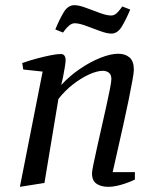

<svg xmlns="http://www.w3.org/2000/svg" viewBox="-20 -714 605 743"><path d="M57 9 145 -437 70 -445 66 -470Q94 -480 122.5 -487.5Q151 -495 175.5 -500Q200 -505 215 -505Q225 -505 229.5 -498.5Q234 -492 234 -481Q234 -474 231 -455Q228 -436 224 -416Q220 -396 217 -385Q248 -419 288 -446.5Q328 -474 368 -490Q408 -506 437 -506Q465 -506 481.5 -491.5Q498 -477 498 -444Q498 -434 492.5 -403Q487 -372 478 -328Q469 -284 458 -234.5Q447 -185 436 -136.5Q425 -88 416 -48H502V-19Q474 -6 447 1.5Q420 9 399 9Q371 9 353.5 -3Q336 -15 336 -43Q336 -51 341.5 -78Q347 -105 355.5 -143Q364 -181 373.5 -223Q383 -265 391.5 -303.5Q400 -342 405.5 -370Q411 -398 411 -408Q411 -425 401.5 -432.5Q392 -440 378 -440Q356 -440 325 -426Q294 -412 262.5 -387.5Q231 -363 206 -331L152 -6ZM411 -584Q394 -584 367 -594Q340 -604 313 -614Q286 -624 269 -624Q258 -624 247.5 -615Q237 -606 230.5 -597Q224 -588 224 -588L194 -600Q210 -639 226.5 -666.5Q243 -694 268 -694Q285 -694 312 -684Q339 -674 366 -664Q393 -654 410 -654Q422 -654 431.5 -663Q441 -672 447 -680.5Q453 -689 453 -689L484 -677Q468 -639 451.5 -611.5Q435 -584 411 -584Z"/></svg>

Font: Manuale
Style: Italic
Weight: 400
Italic angle: -11°
Designer: Eduardo Tunni / Pablo Cosgaya
Foundry: Eduardo Tunni / Pablo Cosgaya
Version: Version 1.002